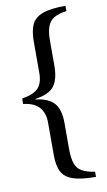

<svg xmlns="http://www.w3.org/2000/svg" viewBox="-99 -818 560 1001"><g transform="rotate(-10 181.0 -317.0)"><path d="M128 -13V-188Q128 -236 101.5 -267Q75 -298 17 -304V-333Q79 -343 103.5 -369.5Q128 -396 128 -448V-613Q128 -673 144 -706Q160 -739 202 -754.5Q244 -770 323 -770V-742Q280 -736 256.5 -722Q233 -708 222.5 -680Q212 -652 212 -603V-474Q212 -402 185.5 -366Q159 -330 85 -319V-316Q153 -308 182.5 -274Q212 -240 212 -170V-33Q212 17 222 45.5Q232 74 256 88Q280 102 325 109V136Q248 136 205.5 122Q163 108 145.5 76Q128 44 128 -13Z"/></g></svg>

Font: Taviraj Medium
Style: Regular
Weight: 500
Designer: Katatrad Team
Foundry: CadsonDemak
Version: Version 1.001